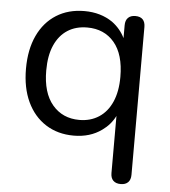

<svg xmlns="http://www.w3.org/2000/svg" viewBox="-50 -541 684 774"><g transform="rotate(5 291.5 -154.0)"><path d="M278 -56Q323 -56 357 -78Q391 -100 409.5 -142Q428 -184 428 -243Q428 -334 387.5 -382Q347 -430 278 -430Q232 -430 198.5 -408.5Q165 -387 146.5 -345.5Q128 -304 128 -243Q128 -153 169 -104.5Q210 -56 278 -56ZM467 187Q447 187 436.5 176.5Q426 166 426 146V-85Q408 -49 374 -25Q327 9 261 9Q196 9 147.5 -22Q99 -53 72.5 -109.5Q46 -166 46 -243Q46 -321 72.5 -377.5Q99 -434 147.5 -464.5Q196 -495 261 -495Q327 -495 375 -462Q409 -437 427 -400V-452Q427 -472 437.5 -482.5Q448 -493 467 -493Q487 -493 497 -482.5Q507 -472 507 -452V146Q507 166 496.5 176.5Q486 187 467 187Z"/></g></svg>

Font: Nunito
Style: Regular
Weight: 400
Designer: Vernon Adams
Foundry: Vernon Adams
Version: Version 3.602